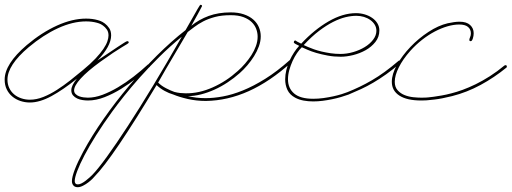

<svg xmlns="http://www.w3.org/2000/svg" viewBox="-41 -417 2140 803"><path d="M585.9 -146.5Q587.2 -143.9 587.2 -141.9Q587.2 -140.6 585.9 -138Q562.5 -116.5 531.6 -91.8Q500.7 -67.1 466.5 -45.9Q432.3 -24.7 396.5 -10.7Q360.7 3.3 326.8 3.3Q317.1 3.3 305 1.6Q293 0 282.2 -4.9Q271.5 -9.8 264.3 -18.2Q257.2 -26.7 257.2 -39.7Q257.2 -59.2 280.6 -87.9Q223.3 -41.7 174.2 -15Q125 11.7 84 11.7Q63.2 11.7 43.9 5.2Q24.7 -1.3 10.1 -13.7Q-4.6 -26 -13 -43.6Q-21.5 -61.2 -21.5 -84Q-21.5 -149.7 71 -228.5Q133.5 -281.2 197.6 -310.2Q261.7 -339.2 319 -339.2Q346.4 -339.2 368.5 -332.7Q369.8 -332.7 378.6 -329.4Q387.4 -326.2 397.5 -318.7Q407.6 -311.2 415.7 -299.2Q423.8 -287.1 423.8 -268.9Q423.8 -224 366.5 -164.1Q390 -179.7 411.8 -194.3Q433.6 -209 450.2 -220.1Q466.8 -231.1 477.2 -237.6Q487.6 -244.1 488.9 -244.1Q489.6 -244.8 491.5 -244.8Q497.4 -244.8 497.4 -238.9Q497.4 -237 490.6 -232.7Q483.7 -228.5 469.1 -219.7Q454.4 -210.9 432 -196Q409.5 -181 378.9 -158.9Q324.2 -119.1 296.5 -88.5Q268.9 -57.9 268.9 -39.1Q268.9 -29.9 275.1 -23.8Q281.2 -17.6 290 -14.3Q298.8 -11.1 308.6 -9.8Q318.4 -8.5 326.2 -8.5Q355.5 -8.5 387.7 -20.5Q419.9 -32.6 452.8 -52.1Q485.7 -71.6 517.6 -96.4Q549.5 -121.1 577.5 -147.1Q580.1 -148.4 581.4 -148.4Q584 -148.4 585.9 -146.5ZM84 0Q111.3 0 140 -11.4Q168.6 -22.8 196.9 -41Q225.3 -59.2 252.6 -80.7Q279.9 -102.2 304.7 -123Q337.2 -149.7 358.1 -171.9Q378.9 -194 391.3 -212.2Q403.6 -230.5 408.2 -244.5Q412.8 -258.5 412.8 -268.9Q412.8 -283.9 405.6 -293.9Q398.4 -304 389.6 -310.2Q380.9 -316.4 373.4 -319Q365.9 -321.6 365.2 -321.6Q343.8 -327.5 319 -327.5Q263.7 -327.5 201.8 -299.2Q140 -270.8 78.8 -219.4Q-9.8 -144.5 -9.8 -84Q-9.8 -64.5 -2.3 -48.8Q5.2 -33.2 17.9 -22.5Q30.6 -11.7 47.9 -5.9Q65.1 0 84 0Z M1179 -165.4Q1180.3 -162.8 1180.3 -161.5Q1180.3 -157.6 1178.4 -156.9Q1087.9 -75.5 999.3 -35.8Q910.8 3.9 820.3 5.2Q780.6 5.2 744.8 -2.9Q709 -11.1 684.2 -21.5Q666 -26.7 647.5 -36.8Q628.9 -46.9 613.9 -61.2Q524.7 87.2 458.7 184.9Q392.6 282.6 352.9 322.9Q352.2 324.2 345.4 331.1Q338.5 337.9 328.5 345.7Q318.4 353.5 306.3 359.7Q294.3 365.9 283.9 365.9Q272.1 365.9 266 358.7Q259.8 351.6 259.8 340.5Q259.8 323.6 271.8 292Q283.9 260.4 306.6 218.1Q343.1 150.4 392.6 79.8Q442.1 9.1 498.4 -57.6Q554.7 -124.3 615.2 -184.6Q675.8 -244.8 735 -291Q755.2 -326.2 766.9 -347Q778.6 -367.8 785.2 -379.2Q791.7 -390.6 794.3 -393.9Q796.9 -397.1 798.2 -397.1Q800.1 -397.1 802.1 -395.8Q804 -394.5 804 -391.3Q804 -391.9 803.4 -390.3Q802.7 -388.7 798.5 -380.9Q794.3 -373 785.2 -356.1Q776 -339.2 759.1 -309.2Q791 -335.3 831.7 -350.3Q872.4 -365.2 923.8 -365.2Q955.1 -365.2 978.8 -357.1Q1002.6 -349 1018.2 -335.3Q1033.9 -321.6 1041.7 -303.4Q1049.5 -285.2 1049.5 -265Q1049.5 -244.1 1041.7 -223Q1033.9 -201.8 1021.5 -182Q1009.1 -162.1 993.5 -143.9Q977.9 -125.7 961.6 -111.3Q938.2 -90.5 911.1 -72.6Q884.1 -54.7 855.8 -42Q827.5 -29.3 799.2 -22.1Q770.8 -15 744.8 -15Q761.7 -11.1 779.6 -8.8Q797.5 -6.5 819 -6.5Q852.2 -6.5 891.3 -13.7Q930.3 -20.8 974.6 -38.7Q1018.9 -56.6 1068 -87.2Q1117.2 -117.8 1170.6 -165.4Q1172.5 -167.3 1174.5 -167.3Q1175.8 -167.3 1176.8 -166.7Q1177.7 -166 1179 -165.4ZM344.4 315.1Q368.5 290.4 406.2 238.3Q444 186.2 492.8 111.3Q541.7 36.5 599 -58.3Q656.2 -153 719.4 -263.7Q669.3 -222.7 625.3 -179Q581.4 -135.4 544.3 -93.8Q507.2 -52.1 477.9 -15.3Q448.6 21.5 428.4 49.5Q390.6 101.6 361.3 148.1Q332 194.7 312.2 232.7Q292.3 270.8 281.9 298.5Q271.5 326.2 271.5 340.5Q271.5 345.7 274.4 349.9Q277.3 354.2 284.5 354.2Q291.7 354.2 300.5 349.6Q309.2 345.1 317.7 338.5Q326.2 332 333.3 325.5Q340.5 319 344.4 315.1ZM688.2 -32.6Q700.5 -29.3 712.6 -28Q724.6 -26.7 735.7 -26.7Q791 -26 848.3 -51.4Q905.6 -76.8 953.8 -120.4Q969.4 -134.1 984 -151Q998.7 -168 1010.4 -186.2Q1022.1 -204.4 1029.3 -224.3Q1036.5 -244.1 1036.5 -263.7Q1036.5 -279.9 1030.6 -295.9Q1024.7 -311.8 1011.7 -324.5Q998.7 -337.2 977.2 -345.4Q955.7 -353.5 923.8 -353.5Q886.1 -353.5 858.1 -346Q830.1 -338.5 808.9 -327.5Q787.8 -316.4 772.1 -304.4Q756.5 -292.3 744.1 -283.2Q719.4 -240.2 686.8 -185.9Q654.3 -131.5 620.4 -71.6Q634.1 -57.9 653.6 -47.9Q673.2 -37.8 688.2 -32.6Z M1193.4 -8.5Q1170.6 -20.8 1161.1 -41Q1151.7 -61.2 1151.7 -85.3Q1151.7 -104.2 1156.6 -124.3Q1161.5 -144.5 1169.9 -163.1Q1178.4 -181.6 1188.8 -197.6Q1199.2 -213.5 1210.3 -225.3Q1199.9 -230.5 1195 -233.1Q1190.1 -235.7 1188.8 -237.3Q1187.5 -238.9 1187.8 -239.6Q1188.2 -240.2 1188.2 -241.5Q1188.2 -247.4 1194 -247.4Q1196.6 -247.4 1196 -247.7Q1195.3 -248 1196 -247.1Q1196.6 -246.1 1200.8 -243.5Q1205.1 -240.9 1218.7 -234.4Q1273.4 -293 1333 -327.5Q1392.6 -362 1447.9 -362Q1466.8 -362 1484.4 -356.8Q1502 -351.6 1515.6 -342.1Q1529.3 -332.7 1537.4 -319.3Q1545.6 -306 1545.6 -289.7Q1545.6 -262.4 1529 -241.5Q1512.4 -220.7 1488 -207Q1463.5 -193.4 1435.5 -186.5Q1407.6 -179.7 1384.1 -179.7Q1355.5 -179.7 1329.4 -184.6Q1303.4 -189.5 1282.2 -195.6Q1261.1 -201.8 1245.4 -208.7Q1229.8 -215.5 1221.4 -219.4Q1211.6 -210.3 1201.2 -195Q1190.8 -179.7 1182.6 -161.8Q1174.5 -143.9 1168.9 -124Q1163.4 -104.2 1163.4 -85.3Q1163.4 -48.2 1189.1 -26Q1214.8 -3.9 1268.9 -3.9Q1289.7 -3.9 1311.2 -6.8Q1332.7 -9.8 1352.2 -14Q1371.7 -18.2 1387.4 -23.1Q1403 -28 1412.8 -31.9Q1438.8 -42.3 1463.9 -54.4Q1488.9 -66.4 1514.6 -81.4Q1540.4 -96.4 1567.7 -116.2Q1595.1 -136.1 1626.3 -162.8Q1628.9 -164.1 1630.2 -164.1Q1632.2 -164.1 1634.1 -162.8Q1636.1 -161.5 1636.1 -158.2Q1636.1 -155.6 1634.1 -153.6Q1602.2 -126.3 1574.2 -106.4Q1546.2 -86.6 1520.2 -71.3Q1494.1 -56 1468.7 -44.3Q1443.4 -32.6 1416.7 -21.5Q1402.3 -16.3 1384.8 -11.1Q1367.2 -5.9 1348 -2Q1328.8 2 1308.6 4.6Q1288.4 7.2 1268.9 7.2Q1248 7.2 1228.5 3.6Q1209 0 1193.4 -8.5ZM1246.7 -220.7Q1257.2 -216.1 1271.8 -210.9Q1286.5 -205.7 1304 -201.5Q1321.6 -197.3 1341.8 -194.3Q1362 -191.4 1382.8 -191.4Q1409.5 -191.4 1436.2 -199.2Q1462.9 -207 1484.4 -220.1Q1505.9 -233.1 1519.5 -251Q1533.2 -268.9 1533.2 -288.4Q1533.2 -302.1 1526.4 -313.5Q1519.5 -324.9 1507.8 -333.3Q1496.1 -341.8 1480.8 -346.4Q1465.5 -350.9 1449.2 -350.9Q1428.4 -350.9 1404 -345.1Q1379.6 -339.2 1351.9 -325.2Q1324.2 -311.2 1293.3 -287.8Q1262.4 -264.3 1229.2 -228.5Z M1720.7 3.3Q1660.8 3.3 1629.2 -17.3Q1597.7 -37.8 1597.7 -74.9Q1597.7 -107.4 1619.5 -146.2Q1641.3 -184.9 1675.5 -220.7Q1709.6 -256.5 1751 -283.5Q1792.3 -310.5 1831.4 -319.7Q1845.7 -322.9 1858.1 -324.5Q1870.4 -326.2 1880.9 -326.2Q1910.2 -326.2 1925.1 -312.5Q1940.1 -298.8 1940.1 -278Q1940.1 -266.9 1936.5 -255.9Q1932.9 -244.8 1927.7 -244.8Q1921.9 -244.8 1921.9 -250Q1921.9 -254.6 1925.1 -261.7Q1928.4 -268.9 1928.4 -277.3Q1928.4 -294.3 1916.3 -304.4Q1904.3 -314.5 1879.6 -314.5Q1856.8 -314.5 1830.7 -307Q1804.7 -299.5 1778 -285.5Q1751.3 -271.5 1724.9 -251Q1698.6 -230.5 1675.1 -204.4Q1643.9 -169.3 1627 -135.4Q1610 -101.6 1610 -74.9Q1610 -52.7 1622.1 -39.4Q1634.1 -26 1651.4 -19.2Q1668.6 -12.4 1687.8 -10.4Q1707 -8.5 1721.4 -8.5Q1730.5 -8.5 1736.3 -8.8Q1742.2 -9.1 1742.8 -9.1Q1742.8 -9.1 1751 -9.8Q1759.1 -10.4 1773.1 -12.4Q1787.1 -14.3 1806 -17.6Q1824.9 -20.8 1847 -26.7Q1867.8 -31.9 1893.9 -41.3Q1919.9 -50.8 1948.6 -64.8Q1977.2 -78.8 2007.8 -98.3Q2038.4 -117.8 2069 -143.2Q2071.6 -144.5 2072.9 -144.5Q2078.8 -144.5 2078.8 -138.7Q2078.8 -134.8 2076.8 -134.1Q2026.7 -93.1 1969.1 -61.8Q1911.5 -30.6 1849.6 -15Q1805.3 -3.9 1776 -0.7Q1746.7 2.6 1743.5 2.6Q1742.2 2.6 1736 2.9Q1729.8 3.3 1720.7 3.3Z"/></svg>

Font: League Script
Style: League Script
Weight: 400
Foundry: Haley Fiege
Version: Version 1.001